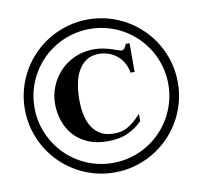

<svg xmlns="http://www.w3.org/2000/svg" viewBox="-80 -789 936 890"><g transform="rotate(-10 388.0 -344.0)"><path d="M750 -344.2Q750 -294.4 737.1 -248.3Q724.1 -202.1 700.7 -162.1Q677.2 -122.1 644.5 -89.4Q611.8 -56.6 571.8 -33.2Q531.7 -9.8 485.8 3.2Q439.9 16.1 390.1 16.1Q340.3 16.1 294.2 3.2Q248 -9.8 208 -33.2Q168 -56.6 135.3 -89.4Q102.5 -122.1 79.1 -162.1Q55.7 -202.1 42.7 -248.3Q29.8 -294.4 29.8 -344.2Q29.8 -394 42.7 -439.9Q55.7 -485.8 79.1 -525.9Q102.5 -565.9 135.3 -598.6Q168 -631.3 208 -654.8Q248 -678.2 294.2 -691.2Q340.3 -704.1 390.1 -704.1Q439.9 -704.1 485.8 -691.2Q531.7 -678.2 571.8 -654.8Q611.8 -631.3 644.5 -598.6Q677.2 -565.9 700.7 -525.9Q724.1 -485.8 737.1 -439.9Q750 -394 750 -344.2ZM705.1 -344.2Q705.1 -387.7 693.8 -428Q682.6 -468.3 662.1 -503.2Q641.6 -538.1 612.8 -566.9Q584 -595.7 549.1 -616.2Q514.2 -636.7 473.9 -647.9Q433.6 -659.2 390.1 -659.2Q346.7 -659.2 306.4 -647.9Q266.1 -636.7 231 -616.2Q195.8 -595.7 167.2 -566.9Q138.7 -538.1 118.2 -503.2Q97.7 -468.3 86.4 -428Q75.2 -387.7 75.2 -344.2Q75.2 -278.8 99.9 -221.4Q124.5 -164.1 167.2 -121.1Q210 -78.1 267.3 -53.5Q324.7 -28.8 390.1 -28.8Q433.6 -28.8 473.9 -40Q514.2 -51.3 549.1 -71.8Q584 -92.3 612.8 -121.1Q641.6 -149.9 662.1 -185.1Q682.6 -220.2 693.8 -260.5Q705.1 -300.8 705.1 -344.2ZM542 -426.8Q537.6 -454.1 524.9 -475.1Q512.2 -496.1 494.6 -510Q477.1 -523.9 455.6 -531Q434.1 -538.1 412.1 -538.1Q377.4 -538.1 353.5 -522.5Q329.6 -506.8 314.5 -480.2Q299.3 -453.6 292.7 -418.5Q286.1 -383.3 286.1 -344.2Q286.1 -305.2 293.2 -272Q300.3 -238.8 315.9 -214.4Q331.5 -189.9 356.4 -176Q381.3 -162.1 417 -162.1Q435.5 -162.1 451.2 -165.5Q466.8 -168.9 481.9 -177.2Q497.1 -185.5 512.7 -198.7Q528.3 -211.9 546.9 -231.9V-198.2Q520 -169.4 479.7 -150.6Q439.5 -131.8 383.8 -131.8Q329.1 -131.8 289.1 -149.7Q249 -167.5 223.1 -197.3Q197.3 -227.1 184.6 -265.4Q171.9 -303.7 171.9 -344.2Q171.9 -386.7 188 -426.3Q204.1 -465.8 233.2 -496.3Q262.2 -526.9 303 -544.9Q343.8 -563 393.1 -563Q416.5 -563 437.3 -558.6Q458 -554.2 474.6 -549.1Q491.2 -543.9 502.4 -539.6Q513.7 -535.2 518.1 -535.2Q526.9 -535.2 533 -542.5Q539.1 -549.8 543 -562H561V-426.8Z"/></g></svg>

Font: Tai Heritage Pro
Style: Bold
Weight: 700
Designer: Faah Baccam, Walt Agee, Victor Gaultney, Annie Olsen, Eric Hays
Foundry: SIL International
Version: Version 2.600